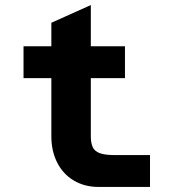

<svg xmlns="http://www.w3.org/2000/svg" viewBox="-20 -739 690 759"><path d="M370 0Q314 0 271.5 -25.5Q229 -51 206 -96.5Q183 -142 183 -200V-649L339 -719V-200Q339 -174 346.5 -157.5Q354 -141 374.5 -133.5Q395 -126 432 -126H573V0ZM73 -430V-556H474V-430Z"/></svg>

Font: Azeret Mono Thin
Style: Bold
Weight: 700
Version: Version 1.002